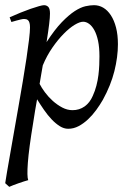

<svg xmlns="http://www.w3.org/2000/svg" viewBox="-23 -477 514 741"><path d="M297.9 -393.1Q284.7 -393.1 264.6 -380.9Q244.6 -368.7 222.7 -346.4Q200.7 -324.2 179.2 -293.2Q157.7 -262.2 142.1 -224.6Q139.2 -208.5 136.2 -190.7Q133.3 -172.9 129.9 -153.3Q137.2 -138.7 150.4 -120.8Q163.6 -103 180.7 -87.6Q197.8 -72.3 217.3 -62Q236.8 -51.8 256.8 -51.8Q283.2 -51.8 303.5 -66.2Q323.7 -80.6 335 -106.9Q343.8 -126 349.1 -146.7Q354.5 -167.5 356.9 -187.7Q359.4 -208 360.1 -226.6Q360.8 -245.1 360.8 -259.8Q360.8 -293.9 355.5 -319.1Q350.1 -344.2 341.1 -360.6Q332 -377 320.8 -385Q309.6 -393.1 297.9 -393.1ZM169.9 -424.8Q169.9 -410.2 166.7 -383.8Q163.6 -357.4 156.7 -314.5Q188 -362.8 215.3 -391.1Q242.7 -419.4 265.4 -434.1Q288.1 -448.7 306.6 -452.9Q325.2 -457 339.8 -457Q358.9 -457 375.5 -447.3Q392.1 -437.5 404.8 -418.2Q417.5 -398.9 424.8 -370.8Q432.1 -342.8 432.1 -306.2Q432.1 -257.3 418.5 -202.6Q404.8 -147.9 374 -91.8Q362.8 -72.3 348.4 -52.5Q334 -32.7 316.9 -16.6Q299.8 -0.5 280.5 9.8Q261.2 20 240.2 20Q223.6 20 207.8 10Q191.9 0 176.5 -16.1Q161.1 -32.2 147 -52.7Q132.8 -73.2 120.1 -93.8Q116.2 -72.8 112.5 -50.3Q108.9 -27.8 105 -2.9Q88.4 97.7 84.5 151.1Q80.6 204.6 85.9 218.3Q78.6 220.2 68.8 223.4Q59.1 226.6 48.6 230.2Q38.1 233.9 28.6 237.5Q19 241.2 12.7 244.1L-2.9 230Q-1 215.8 4.2 186Q9.3 156.2 16.4 116.2Q23.4 76.2 31.7 28.8Q40 -18.6 48.6 -67.4Q57.1 -116.2 65.2 -164.1Q73.2 -211.9 79.3 -252.7Q85.4 -293.5 89.1 -324.5Q92.8 -355.5 92.8 -371.1Q92.8 -382.3 90.8 -388.9Q88.9 -395.5 85.4 -398.7Q82 -401.9 78.1 -402.8Q74.2 -403.8 69.8 -403.8Q65.4 -403.8 57.1 -401.9Q48.8 -399.9 40.8 -397.7Q32.7 -395.5 21 -392.1L14.2 -410.2Q34.7 -419.4 55.7 -428Q76.7 -436.5 95 -442.9Q113.3 -449.2 127.2 -453.1Q141.1 -457 147 -457Q156.7 -457 163.3 -450.4Q169.9 -443.8 169.9 -424.8Z"/></svg>

Font: Akkhara
Style: Italic
Weight: 400
Italic angle: -7°
Designer: J. Victor Gaultney
Version: Version 1.00 June 13, 2006, initial release